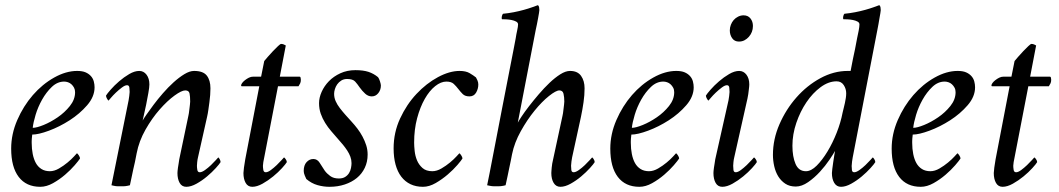

<svg xmlns="http://www.w3.org/2000/svg" viewBox="-20 -713 4075 739"><path d="M277 -440Q234 -440 188.5 -414.5Q143 -389 106.5 -347Q70 -305 46.5 -251Q23 -197 23 -141Q23 -70 52 -32Q81 6 135 6Q159 6 184 -8Q209 -22 230.5 -40.5Q252 -59 267.5 -77Q283 -95 288 -103Q288 -108 283 -115.5Q278 -123 276 -123Q275 -122 265 -111Q255 -100 240 -87.5Q225 -75 207 -64.5Q189 -54 172 -54Q153 -54 139.5 -62.5Q126 -71 118 -85.5Q110 -100 106 -120Q102 -140 102 -163Q102 -165 102 -170Q102 -175 102.5 -180Q103 -185 103.5 -189.5Q104 -194 104 -195Q128 -195 168.5 -210Q209 -225 248 -250Q287 -275 315.5 -308Q344 -341 344 -377Q344 -388 341 -399.5Q338 -411 330 -420Q322 -429 309.5 -434.5Q297 -440 277 -440ZM106 -221Q108 -241 117 -271Q126 -301 142 -329.5Q158 -358 179.5 -378.5Q201 -399 227 -399Q234 -399 241.5 -396.5Q249 -394 255 -388.5Q261 -383 265 -375.5Q269 -368 269 -358Q269 -330 249 -305Q229 -280 202 -261.5Q175 -243 148 -232Q121 -221 106 -221Z M555 -388Q555 -411 544 -425.5Q533 -440 516 -440Q498 -440 477.5 -428Q457 -416 438.5 -400Q420 -384 406 -368Q392 -352 388 -345Q388 -340 392 -333Q396 -326 398 -326Q399 -327 407 -336.5Q415 -346 426 -356.5Q437 -367 449 -376Q461 -385 469 -385Q477 -385 478 -375.5Q479 -366 479 -359Q479 -355 477.5 -343.5Q476 -332 475 -327L409 0Q414 1 418 2Q422 3 426 3.5Q430 4 434.5 4Q439 4 444 4Q449 4 453.5 4Q458 4 462.5 3.5Q467 3 471.5 2Q476 1 480 0Q484 -18 487 -33Q490 -48 493 -61.5Q496 -75 499.5 -90Q503 -105 506 -123Q515 -170 540 -214Q565 -258 594.5 -291.5Q624 -325 651.5 -345Q679 -365 693 -365Q707 -365 709.5 -353.5Q712 -342 712 -322Q712 -318 711 -310Q710 -302 709 -293.5Q708 -285 707 -277.5Q706 -270 705 -267L670 -100Q669 -92 667.5 -83.5Q666 -75 665 -68Q664 -61 663.5 -55.5Q663 -50 663 -47Q663 -24 671.5 -9Q680 6 697 6Q715 6 736.5 -6Q758 -18 777 -34Q796 -50 810.5 -66Q825 -82 829 -89Q829 -94 825.5 -100.5Q822 -107 820 -107Q819 -106 811 -97Q803 -88 792 -77.5Q781 -67 769 -58.5Q757 -50 749 -50Q741 -50 739.5 -59Q738 -68 738 -75Q738 -79 739 -89Q740 -99 742 -107L777 -263Q780 -276 782 -290.5Q784 -305 786 -319.5Q788 -334 789 -347.5Q790 -361 790 -373Q790 -404 776 -422Q762 -440 727 -440Q710 -440 689.5 -427.5Q669 -415 648 -396Q627 -377 607 -354Q587 -331 571 -309.5Q555 -288 543.5 -271.5Q532 -255 529 -249Q529 -251 533.5 -269Q538 -287 542.5 -310Q547 -333 551 -355Q555 -377 555 -388Z M985 -418H955Q946 -418 938 -414Q930 -410 923 -404.5Q916 -399 912 -393.5Q908 -388 908 -384Q908 -382 909 -381.5Q910 -381 911 -381H978L924 -100Q921 -83 919 -68Q917 -53 917 -47Q917 -24 925.5 -9Q934 6 951 6Q969 6 990.5 -6Q1012 -18 1031.5 -34Q1051 -50 1065.5 -66Q1080 -82 1084 -89Q1084 -94 1079.5 -100.5Q1075 -107 1073 -107Q1072 -106 1064 -97Q1056 -88 1045 -77.5Q1034 -67 1022.5 -58.5Q1011 -50 1003 -50Q995 -50 993.5 -59Q992 -68 992 -75Q992 -79 993.5 -89Q995 -99 997 -107L1050 -381H1129Q1133 -387 1135.5 -392.5Q1138 -398 1138 -406Q1138 -410 1137 -414Q1136 -418 1133 -418H1057L1080 -538Q1077 -540 1072 -542Q1067 -544 1062 -544Q1059 -544 1050 -535.5Q1041 -527 1030.5 -516Q1020 -505 1010.5 -494Q1001 -483 997 -478Z M1348 -443Q1316 -443 1290 -431Q1264 -419 1246 -400.5Q1228 -382 1218 -359.5Q1208 -337 1208 -316Q1208 -294 1214.5 -275.5Q1221 -257 1231.5 -240Q1242 -223 1255 -208Q1268 -193 1281 -178Q1291 -167 1300 -156Q1309 -145 1316.5 -133.5Q1324 -122 1328.5 -110Q1333 -98 1333 -85Q1333 -77 1331 -66.5Q1329 -56 1323.5 -47Q1318 -38 1308.5 -32Q1299 -26 1284 -26Q1264 -26 1251 -35.5Q1238 -45 1230 -56Q1219 -73 1210 -87Q1201 -101 1186 -101Q1171 -101 1160 -89Q1149 -77 1149 -55Q1149 -47 1153 -37.5Q1157 -28 1159 -24Q1179 -7 1202 -0.5Q1225 6 1248 6Q1280 6 1307 -3Q1334 -12 1353.5 -28Q1373 -44 1384 -67Q1395 -90 1395 -118Q1395 -137 1389.5 -154Q1384 -171 1375.5 -187Q1367 -203 1356 -217.5Q1345 -232 1333 -245Q1321 -258 1309.5 -271Q1298 -284 1288 -297Q1278 -310 1272 -323.5Q1266 -337 1266 -352Q1266 -360 1269 -370Q1272 -380 1278 -388.5Q1284 -397 1293.5 -403Q1303 -409 1316 -409Q1338 -409 1347 -399Q1356 -389 1364 -377Q1374 -363 1385.5 -352.5Q1397 -342 1411 -342Q1426 -342 1436 -354.5Q1446 -367 1446 -384Q1446 -389 1442.5 -400Q1439 -411 1435 -416Q1418 -430 1398 -436.5Q1378 -443 1348 -443Z M1749 -440Q1710 -440 1665.5 -416Q1621 -392 1583 -351.5Q1545 -311 1520 -257Q1495 -203 1495 -142Q1495 -107 1502.5 -79.5Q1510 -52 1524.5 -33Q1539 -14 1560 -4Q1581 6 1608 6Q1632 6 1657 -8.5Q1682 -23 1703.5 -41.5Q1725 -60 1740.5 -78Q1756 -96 1760 -103Q1760 -108 1755 -115.5Q1750 -123 1748 -123Q1747 -122 1737 -111Q1727 -100 1712 -87.5Q1697 -75 1679 -64.5Q1661 -54 1644 -54Q1620 -54 1606 -66.5Q1592 -79 1585 -96Q1578 -113 1576 -132Q1574 -151 1574 -164Q1574 -215 1585.5 -258Q1597 -301 1615 -332.5Q1633 -364 1655 -381.5Q1677 -399 1698 -399Q1717 -399 1726.5 -390Q1736 -381 1744 -370.5Q1752 -360 1761 -351Q1770 -342 1787 -342Q1804 -342 1812.5 -356.5Q1821 -371 1821 -388Q1821 -396 1817.5 -404Q1814 -412 1812 -415Q1802 -423 1787.5 -431.5Q1773 -440 1749 -440Z M2042 -598Q2044 -607 2046.5 -619Q2049 -631 2051 -642.5Q2053 -654 2054.5 -662.5Q2056 -671 2056 -674Q2056 -679 2055 -685Q2054 -691 2050 -693Q2042 -690 2028 -685Q2014 -680 1996 -675Q1978 -670 1957.5 -666Q1937 -662 1916 -660Q1913 -657 1911.5 -649.5Q1910 -642 1912 -639Q1918 -639 1928.5 -638.5Q1939 -638 1949 -636Q1959 -634 1966.5 -630Q1974 -626 1974 -619Q1974 -611 1970.5 -595.5Q1967 -580 1965 -566Q1965 -565 1957 -524Q1949 -483 1937 -421.5Q1925 -360 1911 -288Q1897 -216 1885 -153Q1873 -90 1864.5 -47Q1856 -4 1855 0Q1860 1 1864.5 2Q1869 3 1873.5 3.5Q1878 4 1882 4Q1886 4 1890 4Q1894 4 1898.5 4Q1903 4 1908 3.5Q1913 3 1917.5 2Q1922 1 1926 0Q1930 -18 1933.5 -34.5Q1937 -51 1940 -66Q1943 -81 1946 -94.5Q1949 -108 1951 -120Q1960 -164 1984.5 -208Q2009 -252 2037.5 -287Q2066 -322 2093 -343.5Q2120 -365 2133 -365Q2146 -365 2149 -352Q2152 -339 2152 -322Q2152 -318 2151 -310Q2150 -302 2149 -293.5Q2148 -285 2147 -277.5Q2146 -270 2145 -267L2109 -100Q2107 -92 2105.5 -83.5Q2104 -75 2103.5 -68Q2103 -61 2102.5 -55.5Q2102 -50 2102 -47Q2102 -24 2111 -9Q2120 6 2137 6Q2155 6 2176.5 -6Q2198 -18 2217 -34Q2236 -50 2250.5 -66Q2265 -82 2269 -89Q2269 -94 2265 -100.5Q2261 -107 2259 -107Q2258 -106 2250 -97Q2242 -88 2231 -77.5Q2220 -67 2208 -58.5Q2196 -50 2188 -50Q2180 -50 2179 -59Q2178 -68 2178 -75Q2178 -79 2179.5 -91.5Q2181 -104 2182 -107L2216 -263Q2219 -277 2221.5 -291.5Q2224 -306 2226 -319.5Q2228 -333 2229 -346.5Q2230 -360 2230 -373Q2230 -402 2216.5 -421Q2203 -440 2174 -440Q2157 -440 2136.5 -427Q2116 -414 2095 -394Q2074 -374 2053.5 -350Q2033 -326 2016 -304Q1999 -282 1987.5 -264.5Q1976 -247 1973 -241Q1979 -271 1984.5 -300.5Q1990 -330 1996 -360Q2002 -390 2007.5 -419.5Q2013 -449 2019 -479Q2025 -509 2030.5 -538.5Q2036 -568 2042 -598Z M2583 -440Q2540 -440 2494.5 -414.5Q2449 -389 2412.5 -347Q2376 -305 2352.5 -251Q2329 -197 2329 -141Q2329 -70 2358 -32Q2387 6 2441 6Q2465 6 2490 -8Q2515 -22 2536.5 -40.5Q2558 -59 2573.5 -77Q2589 -95 2594 -103Q2594 -108 2589 -115.5Q2584 -123 2582 -123Q2581 -122 2571 -111Q2561 -100 2546 -87.5Q2531 -75 2513 -64.5Q2495 -54 2478 -54Q2459 -54 2445.5 -62.5Q2432 -71 2424 -85.5Q2416 -100 2412 -120Q2408 -140 2408 -163Q2408 -165 2408 -170Q2408 -175 2408.5 -180Q2409 -185 2409.5 -189.5Q2410 -194 2410 -195Q2434 -195 2474.5 -210Q2515 -225 2554 -250Q2593 -275 2621.5 -308Q2650 -341 2650 -377Q2650 -388 2647 -399.5Q2644 -411 2636 -420Q2628 -429 2615.5 -434.5Q2603 -440 2583 -440ZM2412 -221Q2414 -241 2423 -271Q2432 -301 2448 -329.5Q2464 -358 2485.5 -378.5Q2507 -399 2533 -399Q2540 -399 2547.5 -396.5Q2555 -394 2561 -388.5Q2567 -383 2571 -375.5Q2575 -368 2575 -358Q2575 -330 2555 -305Q2535 -280 2508 -261.5Q2481 -243 2454 -232Q2427 -221 2412 -221Z M2842 -654Q2831 -654 2821 -649Q2811 -644 2804 -636Q2797 -628 2793 -617.5Q2789 -607 2789 -596Q2789 -579 2798 -566Q2807 -553 2824 -553Q2836 -553 2845.5 -558Q2855 -563 2862.5 -571.5Q2870 -580 2874 -590.5Q2878 -601 2878 -613Q2878 -630 2868.5 -642Q2859 -654 2842 -654ZM2784 -327 2733 -100Q2732 -92 2730.5 -83.5Q2729 -75 2728 -68Q2727 -61 2726.5 -55.5Q2726 -50 2726 -47Q2726 -24 2734.5 -9Q2743 6 2760 6Q2778 6 2799.5 -6Q2821 -18 2840.5 -34Q2860 -50 2874.5 -66Q2889 -82 2893 -89Q2893 -94 2888.5 -100.5Q2884 -107 2882 -107Q2881 -106 2873 -97Q2865 -88 2854 -77.5Q2843 -67 2831.5 -58.5Q2820 -50 2812 -50Q2804 -50 2803 -59Q2802 -68 2802 -75Q2802 -79 2803 -89Q2804 -99 2806 -107L2857 -334Q2859 -342 2860 -350.5Q2861 -359 2862 -366.5Q2863 -374 2863.5 -379.5Q2864 -385 2864 -388Q2864 -411 2853 -425.5Q2842 -440 2825 -440Q2807 -440 2786.5 -428Q2766 -416 2747.5 -400Q2729 -384 2715 -368Q2701 -352 2697 -345Q2697 -340 2701 -333Q2705 -326 2707 -326Q2708 -327 2716 -336.5Q2724 -346 2735 -356.5Q2746 -367 2758 -376Q2770 -385 2778 -385Q2786 -385 2787 -375.5Q2788 -366 2788 -359Q2788 -355 2786.5 -343.5Q2785 -332 2784 -327Z M3082 -54Q3054 -54 3042 -82Q3030 -110 3030 -152Q3030 -196 3045 -240Q3060 -284 3084 -319.5Q3108 -355 3138.5 -377.5Q3169 -400 3200 -400Q3218 -400 3227.5 -385.5Q3237 -371 3237 -354Q3237 -345 3235.5 -335.5Q3234 -326 3232 -316.5Q3230 -307 3227.5 -297.5Q3225 -288 3223 -279Q3216 -242 3200.5 -202.5Q3185 -163 3165 -130Q3145 -97 3123.5 -75.5Q3102 -54 3082 -54ZM3043 5Q3066 5 3090.5 -12Q3115 -29 3136 -52Q3157 -75 3172.5 -98Q3188 -121 3194 -132Q3193 -127 3191 -114.5Q3189 -102 3187 -88.5Q3185 -75 3183.5 -63Q3182 -51 3182 -47Q3182 -24 3191 -9Q3200 6 3217 6Q3235 6 3256.5 -6Q3278 -18 3297 -34Q3316 -50 3330.5 -66Q3345 -82 3349 -89Q3349 -94 3345 -100.5Q3341 -107 3339 -107Q3338 -106 3330 -97Q3322 -88 3311 -77.5Q3300 -67 3288 -58.5Q3276 -50 3268 -50Q3260 -50 3259 -58.5Q3258 -67 3258 -74Q3258 -78 3259.5 -91Q3261 -104 3262 -107L3357 -598Q3359 -607 3361 -619Q3363 -631 3365 -642.5Q3367 -654 3368.5 -662.5Q3370 -671 3370 -674Q3370 -679 3369 -685Q3368 -691 3364 -693Q3356 -690 3342 -685Q3328 -680 3310 -675Q3292 -670 3271.5 -666Q3251 -662 3230 -660Q3227 -657 3225.5 -649.5Q3224 -642 3226 -639Q3232 -639 3242.5 -638.5Q3253 -638 3263 -636Q3273 -634 3280.5 -630Q3288 -626 3288 -619Q3288 -611 3285 -595Q3282 -579 3279 -566Q3275 -546 3271 -524Q3267 -506 3262.5 -484Q3258 -462 3254 -440Q3253 -440 3248.5 -440Q3244 -440 3243 -440Q3189 -440 3137.5 -412Q3086 -384 3045.5 -338Q3005 -292 2980 -234.5Q2955 -177 2955 -117Q2955 -95 2960 -73Q2965 -51 2975.5 -34Q2986 -17 3002.5 -6Q3019 5 3043 5Z M3666 -440Q3623 -440 3577.5 -414.5Q3532 -389 3495.5 -347Q3459 -305 3435.5 -251Q3412 -197 3412 -141Q3412 -70 3441 -32Q3470 6 3524 6Q3548 6 3573 -8Q3598 -22 3619.5 -40.5Q3641 -59 3656.5 -77Q3672 -95 3677 -103Q3677 -108 3672 -115.5Q3667 -123 3665 -123Q3664 -122 3654 -111Q3644 -100 3629 -87.5Q3614 -75 3596 -64.5Q3578 -54 3561 -54Q3542 -54 3528.5 -62.5Q3515 -71 3507 -85.5Q3499 -100 3495 -120Q3491 -140 3491 -163Q3491 -165 3491 -170Q3491 -175 3491.5 -180Q3492 -185 3492.5 -189.5Q3493 -194 3493 -195Q3517 -195 3557.5 -210Q3598 -225 3637 -250Q3676 -275 3704.5 -308Q3733 -341 3733 -377Q3733 -388 3730 -399.5Q3727 -411 3719 -420Q3711 -429 3698.5 -434.5Q3686 -440 3666 -440ZM3495 -221Q3497 -241 3506 -271Q3515 -301 3531 -329.5Q3547 -358 3568.5 -378.5Q3590 -399 3616 -399Q3623 -399 3630.5 -396.5Q3638 -394 3644 -388.5Q3650 -383 3654 -375.5Q3658 -368 3658 -358Q3658 -330 3638 -305Q3618 -280 3591 -261.5Q3564 -243 3537 -232Q3510 -221 3495 -221Z M3873 -418H3843Q3834 -418 3826 -414Q3818 -410 3811 -404.5Q3804 -399 3800 -393.5Q3796 -388 3796 -384Q3796 -382 3797 -381.5Q3798 -381 3799 -381H3866L3812 -100Q3809 -83 3807 -68Q3805 -53 3805 -47Q3805 -24 3813.5 -9Q3822 6 3839 6Q3857 6 3878.5 -6Q3900 -18 3919.5 -34Q3939 -50 3953.5 -66Q3968 -82 3972 -89Q3972 -94 3967.5 -100.5Q3963 -107 3961 -107Q3960 -106 3952 -97Q3944 -88 3933 -77.5Q3922 -67 3910.5 -58.5Q3899 -50 3891 -50Q3883 -50 3881.5 -59Q3880 -68 3880 -75Q3880 -79 3881.5 -89Q3883 -99 3885 -107L3938 -381H4017Q4021 -387 4023.5 -392.5Q4026 -398 4026 -406Q4026 -410 4025 -414Q4024 -418 4021 -418H3945L3968 -538Q3965 -540 3960 -542Q3955 -544 3950 -544Q3947 -544 3938 -535.5Q3929 -527 3918.5 -516Q3908 -505 3898.5 -494Q3889 -483 3885 -478Z"/></svg>

Font: Vermiglione
Style: Italic
Weight: 400
Italic angle: -11°
Version: Version 1.105